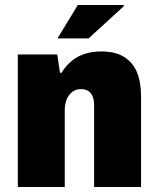

<svg xmlns="http://www.w3.org/2000/svg" viewBox="-20 -745 631 765"><path d="M51 0V-528H208L219 -455H225Q243 -484 266.5 -503Q290 -522 319.5 -531Q349 -540 383 -540Q439 -540 474 -518.5Q509 -497 525.5 -457.5Q542 -418 542 -362V0H355V-329Q355 -343 351.5 -354Q348 -365 342 -373Q336 -381 326 -385.5Q316 -390 303 -390Q282 -390 267.5 -378.5Q253 -367 245.5 -348.5Q238 -330 238 -307V0ZM209 -592 290 -725H472L474 -721L333 -592Z"/></svg>

Font: Archivo SemiCondensed Black
Style: Regular
Weight: 900
Width: 4
Designer: Hector Gatti
Foundry: Omnibus-Type
Version: Version 2.001